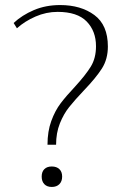

<svg xmlns="http://www.w3.org/2000/svg" viewBox="-20 -730 485 760"><path d="M276 -386Q319 -433 339.5 -466.5Q360 -500 360 -547Q360 -607 323 -645Q286 -683 208 -683Q163 -683 120.5 -664.5Q78 -646 47 -618L34 -639Q67 -670 114 -690Q161 -710 218 -710Q300 -710 353.5 -670.5Q407 -631 407 -546Q407 -496 383.5 -459Q360 -422 312 -372Q276 -334 254 -306.5Q232 -279 217 -241.5Q202 -204 202 -157H168Q168 -210 183 -251Q198 -292 220 -321Q242 -350 276 -386ZM145 -31Q145 -50 155.5 -60.5Q166 -71 185 -71Q204 -71 215 -60.5Q226 -50 226 -31Q226 -12 215 -1Q204 10 185 10Q166 10 155.5 -1Q145 -12 145 -31Z"/></svg>

Font: Trirong ExtraLight
Style: Regular
Weight: 275
Designer: Katatrad Team
Foundry: CadsonDemak
Version: Version 1.001